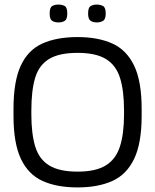

<svg xmlns="http://www.w3.org/2000/svg" viewBox="-20 -808 677 839"><path d="M319 11Q229 11 166.5 -17Q104 -45 71.5 -113.5Q39 -182 39 -302V-332Q39 -452 70.5 -520.5Q102 -589 164.5 -617.5Q227 -646 319 -646Q408 -646 470.5 -618Q533 -590 566 -521.5Q599 -453 599 -332V-302Q599 -182 566 -113.5Q533 -45 470.5 -17Q408 11 319 11ZM319 -58Q398 -58 442 -85Q486 -112 504 -167.5Q522 -223 522 -309V-325Q522 -412 504.5 -467.5Q487 -523 443 -550Q399 -577 319 -577Q238 -577 194 -550Q150 -523 133.5 -467.5Q117 -412 117 -325V-309Q117 -223 134 -167.5Q151 -112 195 -85Q239 -58 319 -58ZM403 -710Q387 -710 376 -717Q365 -724 365 -749Q365 -775 376 -781.5Q387 -788 403 -788Q419 -788 430.5 -781.5Q442 -775 442 -749Q442 -724 430.5 -717Q419 -710 403 -710ZM235 -710Q219 -710 208 -717Q197 -724 197 -749Q197 -775 208 -781.5Q219 -788 235 -788Q252 -788 263 -781.5Q274 -775 274 -749Q274 -724 263 -717Q252 -710 235 -710Z"/></svg>

Font: Matangi Medium
Style: Regular
Weight: 500
Designer: Prashant Pant
Foundry: The Graphic Ant
Version: Version 3.002